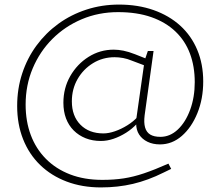

<svg xmlns="http://www.w3.org/2000/svg" viewBox="-20 -689 968 839"><path d="M421 130Q339 130 271.5 104.5Q204 79 155.5 32Q107 -15 81 -80.5Q55 -146 55 -226Q55 -301 77 -368Q99 -435 139.5 -490Q180 -545 235 -585Q290 -625 357.5 -647Q425 -669 500 -669Q583 -669 651 -645Q719 -621 767.5 -577Q816 -533 842 -471Q868 -409 868 -333Q868 -257 842.5 -194.5Q817 -132 774.5 -95Q732 -58 679 -58Q648 -58 624.5 -69.5Q601 -81 588 -101Q575 -121 575 -149V-165L609 -404L556 -424Q537 -432 518 -435.5Q499 -439 481 -439Q429 -439 386.5 -413Q344 -387 319 -343.5Q294 -300 294 -246Q294 -182 331.5 -144Q369 -106 432 -106Q455 -106 482.5 -115.5Q510 -125 536.5 -141.5Q563 -158 581 -178L580 -150Q558 -126 531 -109Q504 -92 476 -82.5Q448 -73 421 -73Q384 -73 354 -85Q324 -97 302 -119Q280 -141 268.5 -171.5Q257 -202 257 -240Q257 -304 287 -356.5Q317 -409 367 -440.5Q417 -472 477 -472Q497 -472 519.5 -467.5Q542 -463 570 -452L618 -433L610 -419L626 -466H651L612 -185Q608 -153 614 -132Q620 -111 636.5 -101Q653 -91 681 -91Q723 -91 757 -123Q791 -155 811 -209.5Q831 -264 831 -330Q831 -399 810 -455Q789 -511 746.5 -551.5Q704 -592 641.5 -614Q579 -636 496 -636Q411 -636 337.5 -605Q264 -574 209 -519Q154 -464 123 -390.5Q92 -317 92 -232Q92 -159 114.5 -99Q137 -39 180.5 5Q224 49 286 73Q348 97 427 97Q478 97 520.5 90.5Q563 84 609 68.5Q655 53 716 26L728 49L695 65Q627 99 561 114.5Q495 130 421 130Z"/></svg>

Font: REM Thin
Style: Regular
Weight: 250
Designer: Octavio Pardo
Foundry: Ashler Design
Version: Version 1.005;gftools[0.9.28]